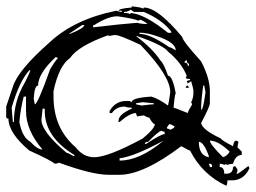

<svg xmlns="http://www.w3.org/2000/svg" viewBox="-20 -600 828 620"><path d="M405.3 -579.6Q440.9 -575.7 440.9 -572.3Q444.3 -572.3 444.3 -575.7Q489.7 -575.7 568.8 -480Q568.8 -468.8 629.4 -401.9Q657.7 -347.7 657.7 -305.7V-266.6Q657.7 -255.9 629.4 -202.6Q633.3 -180.7 693.4 -152.8Q693.8 -147.9 732.4 -127.9Q734.9 -146 743.2 -146L750 -142.1L746.6 -124.5L760.7 -110.4V-99.6Q740.7 -99.6 732.4 -71.3Q729.5 -71.3 710.9 -67.4V-71.3L704.1 -67.4Q697.8 -71.3 689.5 -71.3V-60.5Q704.1 -60.5 704.1 -39.1H710.9Q732.4 -39.1 732.4 -60.5L739.3 -64L746.6 -53.2V-46.4L743.2 -39.1H746.6Q750 -39.1 782.2 -64L785.6 -56.6Q767.1 -17.6 729 -17.6H714.4Q714.4 -5.9 710.9 0Q633.3 -36.1 593.8 -113.8Q590.8 -113.8 565.4 -127.9Q442.9 -35.6 366.2 -35.6H330.6Q276.9 -35.6 170.4 -74.7Q164.6 -71.3 156.2 -71.3Q149.4 -80.1 74.7 -113.8Q7.3 -170.4 7.3 -216.8Q0 -216.8 0 -224.1V-255.9L21.5 -319.8Q37.6 -372.6 138.7 -461.9Q219.7 -538.1 355.5 -565.4L369.6 -561.5H373V-565.4H362.8Q362.8 -572.3 405.3 -575.7ZM380.4 -561.5V-558.1Q397.9 -558.1 397.9 -554.7Q401.9 -554.7 401.9 -558.1Q447.3 -554.7 522.5 -494.1H533.2V-497.6Q504.4 -536.1 444.3 -561.5H412.6L401.9 -568.8Q393.6 -561.5 380.4 -561.5ZM280.8 -519V-511.7Q370.6 -522.5 422.9 -526.4Q436 -522.5 455.1 -522.5Q455.1 -525.9 433.6 -536.6L426.8 -533.2Q411.1 -540.5 358.9 -547.4Q329.1 -547.4 284.2 -519ZM202.6 -490.7H206.1Q250.5 -508.3 252.4 -519H245.1ZM430.2 -494.1V-490.7Q464.4 -490.7 526.4 -447.8Q531.2 -447.8 547.4 -437.5Q547.4 -467.8 461.9 -490.7L440.9 -494.1ZM152.8 -305.7V-288.1Q152.8 -186 224.1 -124.5Q249 -92.3 284.2 -92.3Q329.1 -92.3 440.9 -152.8Q480 -185.1 480 -199.2Q473.6 -199.2 461.9 -220.2Q456.1 -220.2 444.3 -227.5L422.9 -224.1Q419.4 -231 419.4 -234.9Q399.4 -234.9 366.2 -206.1H362.8V-210Q362.8 -230.5 405.3 -249V-252.4Q389.2 -252.4 383.8 -255.9Q355.5 -255.9 341.3 -234.9H334V-241.7Q352.5 -273.9 387.7 -273.9H397.9L405.3 -270Q405.3 -284.2 469.2 -288.1Q492.7 -280.8 522.5 -259.3Q525.4 -269 529.8 -302.2Q529.8 -355.5 433.6 -455.1Q367.2 -486.8 352.1 -486.8H348.1L330.6 -483.4V-486.8Q232.4 -451.7 206.1 -412.6Q170.4 -388.2 152.8 -305.7ZM419.4 -483.4Q472.2 -443.8 497.6 -405.3Q509.3 -394.5 522.5 -355.5Q537.1 -355.5 547.4 -298.8Q543.9 -293.5 540.5 -252.4Q543 -252.4 586.4 -234.9Q586.4 -240.2 600.6 -263.2L597.2 -270Q604.5 -283.2 604.5 -298.8V-305.7Q604.5 -314.5 597.2 -337.9L586.4 -330.6L583 -337.9Q589.8 -341.3 593.8 -341.3V-344.7Q585.4 -344.7 579.6 -348.1L583 -355.5Q566.4 -397 522.5 -433.6Q508.3 -453.6 422.9 -483.4ZM160.2 -416Q103 -362.8 103 -323.7Q91.3 -323.7 88.9 -280.8L92.3 -263.2Q101.6 -263.2 142.1 -377Q155.3 -399.4 167 -412.6ZM575.7 -397.9Q586.4 -397.9 586.4 -387.7H590.3V-394.5Q583 -394.5 583 -405.3Q575.7 -404.3 575.7 -397.9ZM74.7 -373Q42.5 -337.9 17.6 -252.4Q21.5 -208.5 21.5 -206.1H24.9Q24.9 -274.4 60.5 -334Q74.7 -361.8 78.1 -373ZM636.2 -323.7Q629.4 -275.9 629.4 -245.1Q636.2 -245.1 643.6 -302.2L639.6 -323.7ZM586.4 -323.7 590.3 -316.4H579.6Q580.6 -323.7 586.4 -323.7ZM56.6 -288.1Q46.4 -249.5 42.5 -206.1Q51.8 -156.2 78.1 -142.1Q100.6 -117.2 117.2 -117.2Q64 -179.2 64 -241.7V-288.1ZM419.4 -266.6V-263.2L437.5 -259.3Q468.8 -263.2 476.6 -263.2V-266.6L440.9 -270Q438 -270 419.4 -266.6ZM117.2 -249V-245.1L113.8 -213.4Q113.8 -174.8 195.3 -106.4Q200.2 -106.4 216.8 -96.2H220.2V-99.6Q124.5 -157.7 124.5 -241.7V-249ZM526.4 -199.2 519 -188.5V-185.1Q522.9 -185.1 529.8 -181.2Q543.9 -186.5 543.9 -191.9Q532.2 -199.2 526.4 -199.2ZM447.8 -135.3H451.7Q500 -167 511.7 -167V-174.3Q508.3 -174.3 501.5 -177.7Q492.2 -176.8 458.5 -142.1Q447.8 -142.1 447.8 -135.3ZM366.2 -88.9V-81.5Q431.6 -81.5 508.3 -146Q411.6 -93.8 366.2 -88.9ZM657.7 -146Q657.7 -134.3 700.2 -92.3Q714.8 -97.2 721.7 -110.4Q684.1 -146 657.7 -146ZM622.1 -142.1Q622.1 -98.1 654.3 -92.3V-96.2Q637.7 -142.1 622.1 -142.1ZM654.3 -71.3Q657.7 -64.5 657.7 -60.5H664.6V-64Q664.6 -71.3 657.7 -71.3Z"/></svg>

Font: Otrack
Style: Regular
Weight: 400
Designer: Sodina
Foundry: Sodina
Version: Version 2.10 June 16, 2016